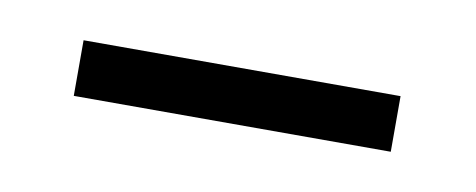

<svg xmlns="http://www.w3.org/2000/svg" viewBox="-24 -333 337 136"><g transform="rotate(10 144.0 -265.0)"><path d="M30 -285H258V-245H30Z"/></g></svg>

Font: Roundo Light
Style: Regular
Weight: 300
Designer: Namrata Goyal (Gurmukhi), Shiva Nallaperumal (Latin)
Foundry: Indian Type Foundry
Version: Version 1.000;PS 1.0;hotconv 1.0.88;makeotf.lib2.5.647800